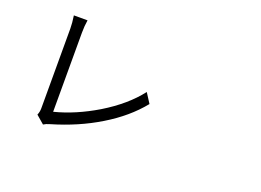

<svg xmlns="http://www.w3.org/2000/svg" viewBox="-108 -987 1715 1263"><g transform="rotate(20 750.0 -355.0)"><path d="M273.4 17.6 216.8 -31.2Q226.6 -53.7 226.6 -79.1V-637.7Q226.6 -674.8 218.8 -726.6H314.5Q307.6 -683.6 307.6 -637.7V-84Q453.1 -121.1 599.6 -209Q753.9 -302.7 841.8 -417L885.7 -348.6Q791 -231.4 643.6 -142.6Q498 -53.7 314.5 0Q290 6.8 273.4 17.6Z"/></g></svg>

Font: Bpmf GenYo Gothic R
Style: R
Weight: 400
Foundry: But Ko
Version: Version 1.320